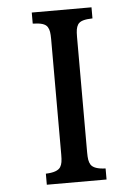

<svg xmlns="http://www.w3.org/2000/svg" viewBox="-54 -802 608 844"><g transform="rotate(-5 250.0 -380.0)"><path d="M118.2 -759.8H381.8V-710.9Q356 -710.4 339.8 -705.6Q323.7 -700.7 316.9 -689.9Q311 -680.2 309.1 -668.2Q307.1 -656.2 307.1 -636.2V-126Q307.1 -106 309.1 -93.8Q311 -81.5 316.9 -71.8Q330.6 -50.3 381.8 -48.8V0H118.2V-48.8Q169.4 -50.3 183.1 -71.8Q189 -81.5 190.9 -93.8Q192.9 -106 192.9 -126V-636.2Q192.9 -656.2 190.9 -668.2Q189 -680.2 183.1 -689.9Q176.3 -700.7 160.2 -705.6Q144 -710.4 118.2 -710.9Z"/></g></svg>

Font: BIZ UDMincho
Style: Bold
Weight: 700
Monospace: yes
Designer: TypeBank Co., Ltd.
Foundry: Morisawa Inc.
Version: Version 1.06